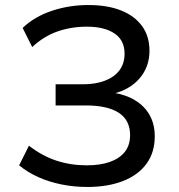

<svg xmlns="http://www.w3.org/2000/svg" viewBox="-20 -734 711 763"><path d="M327 9Q274 9 224.5 -1Q175 -11 132.5 -30Q90 -49 56 -77L95 -155Q148 -114 204.5 -95.5Q261 -77 325 -77Q378 -77 416.5 -90.5Q455 -104 476 -130.5Q497 -157 497 -197Q497 -256 452.5 -285.5Q408 -315 320 -315H201V-399H309Q360 -399 397.5 -413.5Q435 -428 455 -455Q475 -482 475 -521Q475 -574 435 -601Q395 -628 325 -628Q263 -628 208.5 -609Q154 -590 108 -547L70 -623Q117 -668 186 -691Q255 -714 331 -714Q407 -714 461 -692.5Q515 -671 544.5 -630.5Q574 -590 574 -532Q574 -469 535.5 -423.5Q497 -378 428 -361V-366Q480 -358 517.5 -335Q555 -312 575 -276Q595 -240 595 -192Q595 -128 562 -83Q529 -38 468.5 -14.5Q408 9 327 9Z"/></svg>

Font: Nunito Sans 10pt SemiExpanded Medium
Style: Regular
Weight: 500
Width: 6
Designer: Vernon Adams
Foundry: Vernon Adams
Version: Version 3.101;gftools[0.9.27]